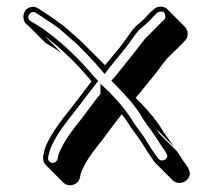

<svg xmlns="http://www.w3.org/2000/svg" viewBox="-20 -493 645 583"><path d="M468 -473C460 -473 452 -470 446 -464L436 -455C422 -439 409 -427 399 -419C382 -405 374 -390 358 -368C344 -348 315 -315 299 -295L281 -313L228 -366C215 -378 200 -391 184 -405C164 -423 126 -448 97 -467C89 -472 81 -474 72 -471C46 -464 45 -427 65 -416L118 -363C134 -353 148 -346 169 -330L116 -383C164 -347 208 -305 247 -259C252 -253 256 -248 258 -246C241 -224 208 -180 189 -156C142 -98 117 -55 113 -28L111 -18C110 -8 113 2 119 8L172 61C189 78 219 68 223 45L225 35C226 31 230 21 239 4C248 -13 265 -36 289 -66C305 -86 334 -128 350 -146C358 -136 366 -125 373 -113C381 -100 398 -79 405 -68L415 -53C421 -44 427 -32 434 -23L448 -3C449 -2 450 0 451 1L504 54C521 71 551 61 556 38C559 22 542 3 536 -5C529 -15 525 -24 517 -34L464 -87L455 -101L508 -48C500 -60 485 -80 476 -93C459 -123 431 -157 392 -196C399 -204 417 -226 447 -263C458 -276 482 -312 495 -323C505 -332 521 -349 532 -359L541 -369C547 -374 550 -381 550 -390C550 -399 546 -407 541 -412L488 -465C483 -470 476 -473 468 -473ZM470 -458C478 -458 482 -453 482 -443C482 -437 481 -435 478 -433L468 -423C456 -412 441 -395 432 -387C416 -373 392 -338 382 -326C352 -289 335 -267 328 -259L318 -248L328 -238C366 -200 394 -167 410 -139C418 -125 434 -104 442 -93L452 -78C459 -69 462 -61 471 -49C479 -38 489 -23 488 -18C486 -7 469 0 460 -12L446 -32C440 -39 434 -51 427 -61L418 -76C410 -88 393 -109 386 -121C364 -156 343 -182 311 -214L285 -239V-208C269 -190 239 -146 224 -128C200 -98 183 -75 173 -56C163 -38 159 -28 157 -21L155 -11C153 1 136 7 128 -5C126 -8 126 -11 126 -16C133 -50 149 -82 201 -147C220 -171 253 -215 270 -237L278 -247L269 -257C268 -258 263 -263 258 -269C218 -316 174 -358 125 -395C103 -412 89 -419 73 -429C57 -438 71 -465 89 -454C118 -435 156 -411 174 -394C190 -380 206 -366 218 -355C242 -331 263 -309 286 -282L298 -268L309 -283C323 -302 354 -337 370 -359C387 -382 394 -395 408 -407C418 -415 434 -429 447 -444L456 -453C459 -456 465 -458 470 -458Z"/></svg>

Font: Squarish
Style: Shd
Weight: 400
Foundry: Cannot Into Space Fonts
Version: Version 0.272